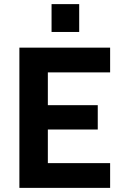

<svg xmlns="http://www.w3.org/2000/svg" viewBox="-20 -911 594 931"><path d="M212 -560V-401H454V-283H212V-120H514V0H74V-680H514V-560ZM230 -891H364V-756H230Z"/></svg>

Font: Cairo
Style: Bold
Weight: 700
Designer: Mohamed Gaber
Foundry: Kief Type Foundry
Version: Version 2.100